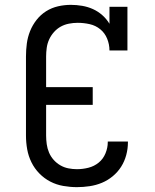

<svg xmlns="http://www.w3.org/2000/svg" viewBox="-20 -763 640 791"><path d="M297 8Q269 8 240.5 3Q212 -2 187 -15Q162 -28 142 -48.5Q122 -69 109.5 -94.5Q97 -120 92 -148Q87 -176 87 -205V-530Q87 -557 90.5 -583.5Q94 -610 104 -635Q114 -660 131 -681.5Q148 -703 170.5 -717Q193 -731 219 -737Q245 -743 272 -743Q295 -743 318.5 -739Q342 -735 363 -725.5Q384 -716 401.5 -700.5Q419 -685 431 -665V-735H505V-555H431Q431 -580 421.5 -603.5Q412 -627 393 -642.5Q374 -658 349.5 -663.5Q325 -669 300 -669Q282 -669 264 -665.5Q246 -662 230.5 -653.5Q215 -645 202.5 -631Q190 -617 182.5 -600.5Q175 -584 172.5 -566Q170 -548 170 -530V-404H362V-331H170V-205Q170 -187 172.5 -169Q175 -151 182 -134.5Q189 -118 201 -104.5Q213 -91 228.5 -82Q244 -73 261.5 -69.5Q279 -66 297 -66Q321 -66 344.5 -72Q368 -78 386.5 -93Q405 -108 414.5 -131Q424 -154 424 -177V-180H507V-176Q507 -150 500 -124Q493 -98 479 -76Q465 -54 444.5 -37Q424 -20 400 -10Q376 0 349.5 4Q323 8 297 8Z"/></svg>

Font: Iosevka HT Extended
Style: Regular
Weight: 400
Width: 7
Monospace: yes
Designer: Belleve Invis
Foundry: Belleve Invis
Version: Version 32.3.0; ttfautohint (v1.8.4)